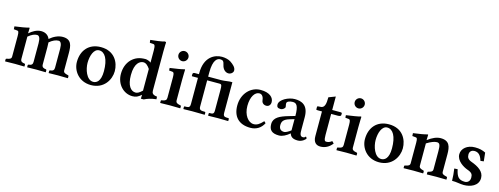

<svg xmlns="http://www.w3.org/2000/svg" viewBox="-19 -1452 5767 2218"><g transform="rotate(15 2864.5 -343.0)"><path d="M205 -381 207 -444C207 -446 202 -447 200 -447C168 -437 102 -426 32 -417L34 -383L75 -379C89 -378 97 -371 97 -321V-75C97 -47 82 -41 49 -34L40 -32C35 -31 32 -29 32 -23V0L34 2C34 2 115 0 150 0C190 0 262 2 262 2L264 0V-23C264 -29 260 -31 255 -32C232 -35 207 -40 207 -75V-341C249 -376 282 -389 311 -389C336 -389 352 -364 352 -301V-76C352 -48 338 -35 305 -32C299 -31 296 -28 296 -23V0L298 2C298 2 370 0 406 0C445 0 517 2 517 2L519 0V-23C519 -29 515 -32 511 -32C487 -35 462 -41 462 -76V-282C462 -296 461 -327 460 -340C499 -373 535 -389 569 -389C593 -389 609 -363 609 -303V-76C609 -48 595 -35 561 -32C555 -31 553 -28 553 -23V0L555 2C555 2 627 0 662 0C701 0 782 2 782 2L784 0V-23C784 -29 780 -31 776 -32L768 -34C737 -42 719 -48 719 -76V-281C719 -371 709 -444 604 -444C551 -444 496 -418 450 -378C435 -417 400 -444 347 -444C292 -444 242 -412 207 -381Z M835 -207C835 -104 913 10 1060 10C1215 10 1286 -115 1286 -216C1286 -321 1224 -444 1061 -444C916 -444 835 -344 835 -207ZM1051 -403C1119 -403 1165 -327 1165 -184C1165 -57 1112 -33 1076 -33C994 -33 957 -155 957 -229C957 -314 987 -403 1051 -403Z M1769 -583C1769 -648 1772 -688 1772 -688C1772 -695 1765 -698 1756 -698C1731 -688 1629 -675 1588 -672L1591 -643C1591 -640 1594 -638 1597 -638L1629 -636C1649 -636 1659 -628 1659 -563V-419C1645 -433 1610 -444 1594 -444C1517 -444 1471 -422 1430 -384C1384 -338 1362 -276 1362 -205C1362 -81 1450 10 1556 10C1598 10 1623 -2 1661 -35L1659 12H1693C1726 -5 1769 -21 1835 -28L1833 -59C1780 -64 1769 -85 1769 -115ZM1659 -343V-84C1623 -50 1601 -40 1581 -40C1524 -40 1477 -96 1477 -222C1477 -367 1539 -402 1580 -402C1611 -402 1637 -376 1659 -343Z M2063 -321C2063 -371 2066 -444 2066 -444C2066 -446 2061 -447 2059 -447C2028 -437 1958 -427 1888 -417L1890 -387L1931 -383C1945 -382 1953 -371 1953 -321V-77C1953 -49 1937 -39 1906 -34L1894 -32C1890 -31 1887 -29 1887 -23V0L1889 2C1889 2 1970 0 2006 0C2045 0 2126 2 2126 2L2128 0V-23C2128 -29 2124 -31 2120 -32L2110 -34C2080 -40 2063 -49 2063 -77ZM1947 -590C1947 -557 1974 -530 2007 -530C2040 -530 2067 -557 2067 -590C2067 -623 2040 -650 2007 -650C1974 -650 1947 -623 1947 -590Z M2492 -391C2518 -391 2521 -378 2521 -321V-77C2521 -34 2504 -33 2468 -33C2463 -33 2460 -30 2460 -24V-1L2462 1C2462 1 2541 -1 2576 -1C2616 -1 2700 1 2700 1L2701 -1V-24C2701 -30 2698 -33 2693 -33H2674C2641 -33 2631 -48 2631 -77V-445H2600C2587 -445 2535 -435 2500 -435H2344V-486C2344 -640 2395 -665 2428 -665C2460 -665 2471 -653 2480 -610C2492 -556 2528 -532 2559 -532C2590 -532 2616 -556 2616 -580C2616 -617 2583 -646 2546 -671C2521 -688 2478 -698 2440 -698C2356 -698 2234 -646 2234 -449V-435H2183C2165 -435 2160 -423 2160 -415V-396C2160 -392 2161 -391 2165 -391H2234V-77C2234 -48 2225 -33 2191 -33H2172C2167 -33 2164 -30 2164 -24V-1L2166 1C2166 1 2234 -1 2270 -1C2309 -1 2418 1 2418 1L2420 -1V-24C2420 -30 2416 -33 2411 -33C2367 -33 2344 -35 2344 -77V-391Z M3124 -87 3104 -106C3061 -58 3030 -41 2993 -41C2927 -41 2869 -118 2869 -226C2869 -337 2914 -402 2967 -402C3005 -402 3019 -363 3022 -331C3025 -304 3047 -284 3079 -284C3111 -284 3129 -309 3129 -340C3129 -394 3080 -444 2971 -444C2853 -444 2755 -344 2755 -201C2755 -71 2825 10 2967 10C3038 10 3094 -26 3124 -87Z M3434 -48H3436C3448 -10 3474 10 3534 10C3589 10 3627 -33 3627 -38C3627 -45 3618 -58 3614 -58C3608 -58 3607 -42 3583 -42C3544 -42 3543 -80 3543 -126V-271C3543 -415 3461 -444 3379 -444C3306 -444 3201 -392 3201 -332C3201 -306 3212 -290 3248 -290C3276 -290 3300 -314 3300 -328C3300 -340 3294 -351 3294 -371C3294 -393 3327 -406 3365 -406C3407 -406 3435 -384 3435 -257L3363 -236C3260 -206 3189 -174 3189 -95C3189 -26 3222 10 3309 10C3351 10 3396 -15 3434 -48ZM3435 -85C3410 -65 3375 -45 3357 -45C3309 -45 3294 -75 3294 -110C3294 -151 3308 -181 3378 -202L3435 -219Z M3828 -387H3908C3927 -387 3945 -392 3945 -404V-424C3945 -430 3942 -434 3923 -434H3828V-595L3747 -564C3747 -483 3737 -434 3687 -434C3667 -434 3649 -432 3649 -426V-395C3649 -389 3651 -387 3667 -387H3718V-92C3718 -19 3754 10 3804 10C3859 10 3908 -15 3945 -64L3922 -87C3893 -64 3874 -62 3854 -62C3841 -62 3828 -69 3828 -135Z M4171 -321C4171 -371 4174 -444 4174 -444C4174 -446 4169 -447 4167 -447C4136 -437 4066 -427 3996 -417L3998 -387L4039 -383C4053 -382 4061 -371 4061 -321V-77C4061 -49 4045 -39 4014 -34L4002 -32C3998 -31 3995 -29 3995 -23V0L3997 2C3997 2 4078 0 4114 0C4153 0 4234 2 4234 2L4236 0V-23C4236 -29 4232 -31 4228 -32L4218 -34C4188 -40 4171 -49 4171 -77ZM4055 -590C4055 -557 4082 -530 4115 -530C4148 -530 4175 -557 4175 -590C4175 -623 4148 -650 4115 -650C4082 -650 4055 -623 4055 -590Z M4280 -207C4280 -104 4358 10 4505 10C4660 10 4731 -115 4731 -216C4731 -321 4669 -444 4506 -444C4361 -444 4280 -344 4280 -207ZM4496 -403C4564 -403 4610 -327 4610 -184C4610 -57 4557 -33 4521 -33C4439 -33 4402 -155 4402 -229C4402 -314 4432 -403 4496 -403Z M4973 -381H4971L4973 -444C4973 -446 4968 -447 4966 -447C4934 -437 4868 -426 4798 -417L4800 -383L4841 -379C4855 -378 4863 -371 4863 -321V-76C4863 -48 4847 -41 4815 -34L4806 -32C4801 -31 4798 -29 4798 -23V0L4800 2C4800 2 4881 0 4916 0C4955 0 5031 2 5031 2L5033 0V-23C5033 -29 5029 -31 5025 -32L5021 -33C4991 -41 4973 -49 4973 -76V-341C5023 -372 5064 -388 5094 -388C5130 -388 5136 -358 5136 -290V-76C5136 -48 5119 -41 5088 -33L5084 -32C5079 -31 5076 -29 5076 -23V0L5078 2C5078 2 5154 0 5190 0C5229 0 5309 2 5309 2L5311 0V-23C5311 -29 5307 -31 5303 -32L5295 -34C5264 -42 5246 -48 5246 -76V-283C5246 -374 5231 -444 5124 -444C5076 -444 5024 -420 4973 -381Z M5365 -146C5372 -94 5377 -50 5377 -2C5404 -3 5429 1 5454 4C5476 7 5497 10 5520 10C5597 10 5693 -24 5693 -119C5693 -197 5622 -241 5536 -272C5495 -287 5481 -310 5481 -345C5481 -385 5510 -402 5537 -402C5582 -402 5614 -379 5634 -309L5673 -314C5670 -350 5666 -386 5662 -416C5623 -435 5589 -444 5534 -444C5443 -444 5378 -390 5378 -321C5378 -241 5466 -190 5516 -172C5571 -153 5582 -133 5582 -94C5582 -48 5550 -29 5523 -29C5448 -29 5423 -62 5405 -148Z"/></g></svg>

Font: Libertinus Serif Semibold
Style: Regular
Weight: 600
Designer: Philipp H. Poll, Khaled Hosny
Foundry: Caleb Maclennan
Version: Version 7.050;RELEASE